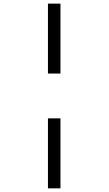

<svg xmlns="http://www.w3.org/2000/svg" viewBox="-20 -780 589 1042"><path d="M240.2 -760.3H308.1V-380.9H240.2ZM240.2 -137.7H308.1V242.2H240.2Z"/></svg>

Font: Wonky
Style: Regular
Weight: 400
Designer: Monotype Design Team
Foundry: Monotype Imaging Inc.
Version: Version 3.000